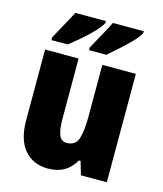

<svg xmlns="http://www.w3.org/2000/svg" viewBox="-115 -851 801 946"><g transform="rotate(15 285.5 -378.0)"><path d="M517 -553V0H385L365 -68H356Q313 10 219 10Q143 10 98.5 -41.5Q54 -93 54 -193V-553H225V-248Q225 -192 236 -164Q247 -136 274 -136Q321 -136 333.5 -177Q346 -218 346 -289V-553ZM500 -756Q491 -737 464.5 -709.5Q438 -682 406.5 -654Q375 -626 352 -606H264V-620Q289 -666 310.5 -704.5Q332 -743 343 -766H500ZM307 -756Q298 -737 272 -709.5Q246 -682 214 -654.5Q182 -627 155 -606H72V-620Q97 -667 118.5 -705Q140 -743 151 -766H307Z"/></g></svg>

Font: Noto Sans Myanmar UI Condensed Black
Style: Regular
Weight: 900
Width: 3
Designer: Monotype Design Team
Foundry: Monotype Imaging Inc.
Version: Version 2.103; ttfautohint (v1.8.4.7-5d5b)